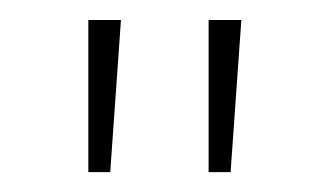

<svg xmlns="http://www.w3.org/2000/svg" viewBox="-20 -664 332 193"><path d="M211.8 -491 222.6 -643.9H189.7V-491ZM90.8 -491 101.6 -643.9H68.8V-491Z"/></svg>

Font: Arad-VF Thin Dots1
Style: Regular
Weight: 100
Designer: Mohammad Darvishi
Version: Version 1.000;August 30, 2024;FontCreator 15.0.0.2992 64-bit